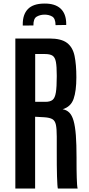

<svg xmlns="http://www.w3.org/2000/svg" viewBox="-20 -1080 509 1100"><path d="M67.9 0V-859.4H263.2Q331.1 -859.4 364 -834.2Q397 -809.1 407.2 -759.5Q417.5 -710 417.5 -636.7Q417.5 -558.6 401.6 -513.4Q385.7 -468.3 338.9 -454.1Q361.8 -450.2 377.2 -434.8Q392.6 -419.4 401.6 -387.9Q410.6 -356.4 414.6 -304.9Q418.5 -253.4 418.5 -176.8Q418.5 -169.9 418.5 -151.4Q418.5 -132.8 418.7 -109.4Q418.9 -85.9 419.7 -62.7Q420.4 -39.6 421.6 -22.5Q422.9 -5.4 424.8 0H311.5Q310.1 -3.4 308.8 -21.7Q307.6 -40 306.6 -69.3Q305.7 -98.6 305.4 -135.5Q305.2 -172.4 305.2 -213.6Q305.2 -254.9 305.2 -297.4Q305.2 -341.8 300.3 -365Q295.4 -388.2 280.3 -397.2Q265.1 -406.2 233.9 -408.2L181.2 -411.1V0ZM181.6 -496.6H240.7Q267.1 -496.6 281 -507.6Q294.9 -518.6 300 -549.8Q305.2 -581.1 305.2 -642.1V-647.5Q305.2 -698.7 300.3 -725.1Q295.4 -751.5 281 -761Q266.6 -770.5 237.3 -770.5H181.6ZM110.4 -933.6V-939.9Q109.9 -997.1 139.9 -1028.1Q169.9 -1059.1 233.4 -1059.6Q294.9 -1060.5 326.9 -1031Q358.9 -1001.5 359.4 -944.3V-937L298.3 -936Q297.9 -974.6 278.6 -985.6Q259.3 -996.6 233.4 -996.1Q209 -995.6 189.9 -984.4Q170.9 -973.1 171.4 -934.1Z"/></svg>

Font: Antonio SemiBold
Style: Regular
Weight: 600
Designer: Vernon Adams
Foundry: Vernon Adams
Version: Version 1.002